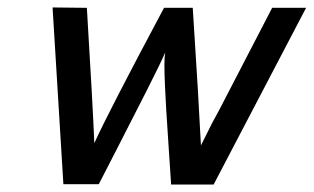

<svg xmlns="http://www.w3.org/2000/svg" viewBox="-20 -492 841 515"><path d="M121 -472 213 -471Q229 -207 233 -108Q270 -190 420 -471H497Q513 -224 519 -102L549 -162Q567 -195 568 -197L710 -471H801L553 3H439Q436 -41 432 -103Q428 -165 426 -195.5Q424 -226 422.5 -261.5Q421 -297 421 -317.5Q421 -338 423 -351Q413 -327 373 -248Q333 -169 290 -85.5Q247 -2 245 2H150Z"/></svg>

Font: Coval
Style: Italic
Weight: 400
Foundry: Context Ltd
Version: Version 001.000